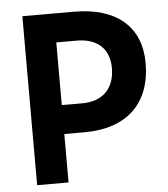

<svg xmlns="http://www.w3.org/2000/svg" viewBox="-51 -739 688 785"><g transform="rotate(-5 293.0 -346.5)"><path d="M69.8 0H198.7V-198.7H282.2C456.1 -198.7 555.2 -293.5 555.2 -459C555.2 -607.9 456.1 -693.4 282.2 -693.4H69.8ZM198.7 -317.4V-574.7H282.2C367.2 -574.7 416 -529.8 416 -450.7C416 -366.7 367.2 -317.4 282.2 -317.4Z"/></g></svg>

Font: CaskaydiaCove Nerd Font
Style: Bold
Weight: 700
Designer: Aaron Bell
Foundry: Saja Typeworks
Version: Version 2111.1;Nerd Fonts 2.3.0